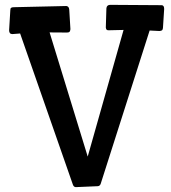

<svg xmlns="http://www.w3.org/2000/svg" viewBox="-20 -768 706 792"><path d="M646.5 -746.6Q657.2 -746.6 657.2 -731L652.3 -654.3Q651.9 -646.5 648.9 -643.6Q646 -640.6 637.7 -640.1L597.2 -642.1L395.5 -10.3Q392.6 -1 383.8 0L292.5 3.9Q283.7 3.4 280.3 -7.3L63 -629.9L31.2 -627.4Q17.6 -627.4 17.6 -643.1L22.5 -725.1Q22.5 -733.4 25.9 -735.8Q29.3 -738.3 37.6 -738.3L253.9 -743.2Q264.6 -741.7 265.6 -728.5L270.5 -647.5Q269.5 -639.2 266.6 -636.5Q263.7 -633.8 255.9 -633.8L184.6 -634.3L341.8 -122.1L489.7 -644.5L427.7 -643.1Q421.9 -643.1 419.7 -645.5Q417.5 -647.9 416.5 -654.3L418.9 -733.4Q419.9 -747.1 433.6 -748Z"/></svg>

Font: Wellfleet
Style: Regular
Weight: 400
Designer: Riccardo De Franceschi
Foundry: Riccardo De Franceschi
Version: Version 1.002